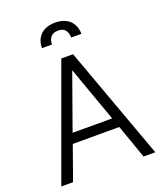

<svg xmlns="http://www.w3.org/2000/svg" viewBox="-168 -1056 992 1167"><g transform="rotate(-20 328.0 -472.5)"><path d="M290 -729H366L632 2H556L479 -217H178L100 2H24ZM328 -639 200 -281H456ZM235 -915Q270 -947 329 -947Q387 -947 422 -915Q456 -881 456 -828H390Q390 -859 375 -877Q362 -895 329 -895Q296 -895 281 -876Q266 -858 266 -828H201Q201 -882 235 -915Z"/></g></svg>

Font: Sinter Normal
Style: Regular
Weight: 350
Foundry: Adobe & rsms
Version: Version 1.000